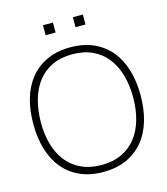

<svg xmlns="http://www.w3.org/2000/svg" viewBox="-131 -1000 968 1116"><g transform="rotate(-15 353.0 -442.5)"><path d="M413 -840V-900H473V-840ZM233 -840V-900H293V-840ZM353 15Q433.5 15 494 -12.8Q554.5 -40.5 595 -90Q635.5 -139.5 655.8 -208.5Q676 -277.5 676 -360Q676 -442.5 655.8 -511.5Q635.5 -580.5 595 -630Q554.5 -679.5 494 -707.2Q433.5 -735 353 -735Q272.5 -735 212 -707.2Q151.5 -679.5 111 -630Q70.5 -580.5 50.2 -511.5Q30 -442.5 30 -360Q30 -277.5 50.2 -208.5Q70.5 -139.5 111 -90Q151.5 -40.5 212 -12.8Q272.5 15 353 15ZM353 -27Q283.5 -27 231.2 -51.5Q179 -76 144 -120.2Q109 -164.5 91.8 -225.8Q74.5 -287 75 -360Q76 -433 93.5 -494.2Q111 -555.5 145.5 -599.8Q180 -644 231.8 -668.5Q283.5 -693 353 -693Q422.5 -693 474.5 -668.5Q526.5 -644 561.2 -599.8Q596 -555.5 613.5 -494.2Q631 -433 631 -360Q631 -287 613.5 -225.8Q596 -164.5 561.2 -120.2Q526.5 -76 474.5 -51.5Q422.5 -27 353 -27Z"/></g></svg>

Font: Vela Sans GX ExtLt
Style: Regular
Weight: 200
Designer: Principal design: Mikhail Sharanda - project Manrope.
Design modification: Ravid Balaliev
Foundry: Mikhail Sharanda
Version: Version 1.001